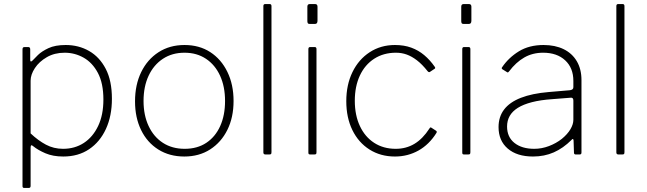

<svg xmlns="http://www.w3.org/2000/svg" viewBox="-20 -762 3191 947"><path d="M119 -530Q129 -530 129 -519V-468Q129 -460 132 -459Q135 -458 141 -464Q149 -473 167.5 -491Q186 -509 219 -524.5Q252 -540 304 -540Q368 -540 419.5 -510.5Q471 -481 501.5 -422.5Q532 -364 532 -275Q532 -190 502.5 -126Q473 -62 419.5 -26Q366 10 292 10Q241 10 204 -6Q167 -22 145 -40Q137 -47 134 -45Q131 -43 131 -33V155Q131 165 122 165H99Q91 165 91 156V-518Q91 -525 93.5 -527.5Q96 -530 103 -530H119ZM131 -104Q168 -69 206.5 -48.5Q245 -28 291 -28Q349 -28 393.5 -57Q438 -86 464 -140.5Q490 -195 490 -271Q490 -351 463 -402Q436 -453 392.5 -477.5Q349 -502 299 -502Q249 -502 211 -480Q173 -458 152 -426Q131 -394 131 -364V-104Z M889 10Q816 10 761 -24.5Q706 -59 676 -120.5Q646 -182 646 -262Q646 -344 676.5 -406.5Q707 -469 762 -504.5Q817 -540 890 -540Q963 -540 1017 -505Q1071 -470 1101.5 -407.5Q1132 -345 1132 -264Q1132 -183 1101.5 -121.5Q1071 -60 1016.5 -25Q962 10 889 10ZM891 -28Q953 -28 997.5 -57.5Q1042 -87 1066 -140Q1090 -193 1090 -264Q1090 -335 1065.5 -388.5Q1041 -442 996 -472Q951 -502 890 -502Q829 -502 783.5 -472Q738 -442 713 -388.5Q688 -335 688 -264Q688 -194 713 -140.5Q738 -87 783.5 -57.5Q829 -28 891 -28Z M1319 -12Q1319 -5 1317 -2.5Q1315 0 1307 0H1290Q1279 0 1279 -10V-732Q1279 -742 1288 -742H1310Q1319 -742 1319 -732Z M1541 -12Q1541 -5 1539 -2.5Q1537 0 1529 0H1512Q1505 0 1503 -2Q1501 -4 1501 -10V-520Q1501 -530 1510 -530H1532Q1541 -530 1541 -520ZM1546 -660Q1546 -644 1534 -644H1507Q1500 -644 1498 -648Q1496 -652 1496 -658V-729Q1496 -742 1508 -742H1534Q1546 -742 1546 -729Z M1928 -540Q1973 -540 2008.5 -527Q2044 -514 2072.5 -490Q2101 -466 2124 -433Q2129 -426 2124 -423L2100 -407Q2095 -404 2089 -411Q2062 -445 2036.5 -464.5Q2011 -484 1986 -493Q1961 -502 1933 -502Q1872 -502 1826 -472.5Q1780 -443 1755 -389.5Q1730 -336 1730 -265Q1730 -194 1755 -140.5Q1780 -87 1825.5 -57.5Q1871 -28 1932 -28Q1983 -28 2024 -52.5Q2065 -77 2098 -128Q2101 -133 2103 -133.5Q2105 -134 2108 -132L2131 -117Q2136 -114 2133 -107Q2115 -78 2092.5 -56Q2070 -34 2044 -19.5Q2018 -5 1989 2.5Q1960 10 1928 10Q1857 10 1802.5 -24.5Q1748 -59 1718 -120.5Q1688 -182 1688 -263Q1688 -344 1718.5 -406.5Q1749 -469 1803.5 -504.5Q1858 -540 1928 -540Z M2300 -12Q2300 -5 2298 -2.5Q2296 0 2288 0H2271Q2264 0 2262 -2Q2260 -4 2260 -10V-520Q2260 -530 2269 -530H2291Q2300 -530 2300 -520ZM2305 -660Q2305 -644 2293 -644H2266Q2259 -644 2257 -648Q2255 -652 2255 -658V-729Q2255 -742 2267 -742H2293Q2305 -742 2305 -729Z M2799 -72Q2758 -31 2711.5 -10.5Q2665 10 2609 10Q2530 10 2484.5 -29Q2439 -68 2439 -135Q2439 -186 2466.5 -222Q2494 -258 2549 -279.5Q2604 -301 2686 -308L2791 -317Q2799 -318 2803.5 -321.5Q2808 -325 2808 -332V-363Q2808 -427 2767.5 -464.5Q2727 -502 2659 -502Q2607 -502 2566 -478.5Q2525 -455 2491 -410Q2488 -406 2486 -405Q2484 -404 2481 -406L2457 -421Q2455 -423 2454.5 -425Q2454 -427 2457 -431Q2489 -478 2539.5 -509Q2590 -540 2661 -540Q2718 -540 2760 -519.5Q2802 -499 2825 -460Q2848 -421 2848 -367V-10Q2848 -4 2845.5 -2Q2843 0 2838 0H2820Q2816 0 2813.5 -2Q2811 -4 2811 -9L2809 -70Q2807 -82 2799 -72ZM2808 -266Q2808 -282 2794 -280L2705 -273Q2646 -269 2603.5 -258Q2561 -247 2534 -230Q2507 -213 2494 -190Q2481 -167 2481 -138Q2481 -86 2517.5 -57Q2554 -28 2615 -28Q2652 -28 2687.5 -41.5Q2723 -55 2751 -77Q2779 -100 2793.5 -124.5Q2808 -149 2808 -171V-266Z M3060 -12Q3060 -5 3058 -2.5Q3056 0 3048 0H3031Q3020 0 3020 -10V-732Q3020 -742 3029 -742H3051Q3060 -742 3060 -732Z"/></svg>

Font: Libre Franklin Thin
Style: Regular
Weight: 100
Designer: Pablo Impallari, Rodrigo Fuenzalida, Nhung Nguyen
Foundry: Impallari Type
Version: Version 3.000